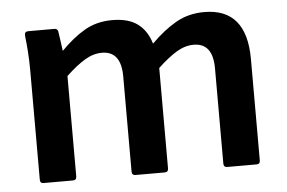

<svg xmlns="http://www.w3.org/2000/svg" viewBox="-42 -561 924 619"><g transform="rotate(-5 420.0 -252.0)"><path d="M75 0Q64 0 64 -12V-367Q64 -396 62 -425Q60 -454 57 -479Q56 -492 69 -492H153Q163 -492 165 -483Q167 -469 169.5 -452.5Q172 -436 174 -419Q213 -459 252 -481.5Q291 -504 341 -504Q393 -504 423 -482Q453 -460 466 -417Q507 -458 547.5 -481Q588 -504 639 -504Q776 -504 776 -340V-12Q776 0 765 0H670Q658 0 658 -12V-320Q658 -402 596 -402Q568 -402 540.5 -385.5Q513 -369 479 -337V-12Q479 0 467 0H373Q361 0 361 -12V-320Q361 -402 299 -402Q271 -402 243.5 -385.5Q216 -369 182 -337V-12Q182 0 170 0Z"/></g></svg>

Font: Sofia Sans
Style: Bold
Weight: 700
Designer: Botio Nikoltchev, Ani Petrova
Foundry: lettersoup
Version: Version 4.100; ttfautohint (v1.8.4.7-5d5b)